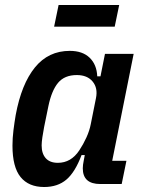

<svg xmlns="http://www.w3.org/2000/svg" viewBox="-20 -738 577 770"><path d="M382 0Q312 0 312 -63Q312 -76 316 -95L320 -116H307Q281 -47 246 -17.5Q211 12 157 12Q95 12 62.5 -28Q30 -68 30 -154Q30 -184 34 -216Q38 -248 43 -277Q66 -401 120 -467.5Q174 -534 260 -534Q311 -534 339.5 -506.5Q368 -479 370 -432H383L401 -522H516L430 -93H487L468 0ZM212 -85Q265 -85 298 -135Q314 -159 326.5 -186.5Q339 -214 344 -240L365 -345Q373 -385 351.5 -411Q330 -437 288 -437Q239 -437 213 -406Q187 -375 174 -312L157 -229Q153 -209 150 -188Q147 -167 147 -155Q147 -122 163.5 -103.5Q180 -85 212 -85ZM215 -718H458L440 -631H197Z"/></svg>

Font: IBM Plex Sans Condensed SemiBold
Style: Italic
Weight: 600
Width: 3
Italic angle: -11°
Designer: Mike Abbink, Paul van der Laan, Pieter van Rosmalen
Foundry: Bold Monday
Version: Version 1.3